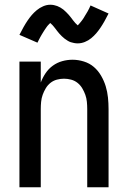

<svg xmlns="http://www.w3.org/2000/svg" viewBox="-20 -790 540 810"><path d="M62 0V-530H152V-442Q160 -463 172.5 -481.5Q185 -500 203 -513Q221 -526 242.5 -532Q264 -538 286 -538Q310 -538 334 -530.5Q358 -523 376 -507.5Q394 -492 406.5 -470.5Q419 -449 426 -426Q433 -403 435.5 -378.5Q438 -354 438 -330V0H348V-330Q348 -345 346.5 -360.5Q345 -376 340 -390Q335 -404 327 -417.5Q319 -431 307 -440.5Q295 -450 280 -454Q265 -458 250 -458Q235 -458 220 -454Q205 -450 193 -440.5Q181 -431 173 -417.5Q165 -404 160 -390Q155 -376 153.5 -360.5Q152 -345 152 -330V0ZM308 -607Q300 -607 292.5 -608.5Q285 -610 278.5 -612Q272 -614 265 -618.5Q258 -623 252.5 -627Q247 -631 241 -637Q235 -643 230 -648.5Q225 -654 221 -659.5Q217 -665 211.5 -672Q206 -679 201.5 -684Q197 -689 192 -693Q190 -691 186 -687Q182 -683 180 -680.5Q178 -678 176 -675Q174 -672 171.5 -668.5Q169 -665 166.5 -661Q164 -657 161.5 -653Q159 -649 156 -644Q153 -639 150 -633.5Q147 -628 144 -622Q141 -616 138 -610L62 -643Q71 -661 79.5 -676Q88 -691 96.5 -703.5Q105 -716 114 -726.5Q123 -737 135 -747Q147 -757 162 -763.5Q177 -770 192 -770Q200 -770 207.5 -768.5Q215 -767 221.5 -764.5Q228 -762 235 -758Q242 -754 247.5 -749.5Q253 -745 259 -739Q265 -733 270 -727.5Q275 -722 279 -716.5Q283 -711 288.5 -704Q294 -697 298 -692.5Q302 -688 308 -683Q310 -685 314 -689.5Q318 -694 320 -696.5Q322 -699 324 -701.5Q326 -704 328.5 -707.5Q331 -711 333.5 -715Q336 -719 338.5 -723.5Q341 -728 344 -732.5Q347 -737 350 -742.5Q353 -748 356 -754Q359 -760 362 -767L438 -733Q429 -715 420.5 -700Q412 -685 403.5 -672.5Q395 -660 386 -649.5Q377 -639 365 -629Q353 -619 338 -613Q323 -607 308 -607Z"/></svg>

Font: iosevka_custom_sans_ss08 Md
Style: Regular
Weight: 500
Designer: Belleve Invis
Foundry: Belleve Invis
Version: Version 10.3.0; ttfautohint (v1.8.3)